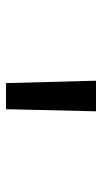

<svg xmlns="http://www.w3.org/2000/svg" viewBox="130 -900 340 640"><g transform="rotate(90 300.0 -580.0)"><path d="M257 -430 249 -730H351L344 -430Z"/></g></svg>

Font: JetBrainsMono NFM
Style: Regular
Weight: 400
Monospace: yes
Designer: Philipp Nurullin, Konstantin Bulenkov
Foundry: JetBrains
Version: Version 2.304; ttfautohint (v1.8.4.7-5d5b);Nerd Fonts 3.3.0